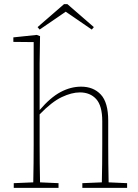

<svg xmlns="http://www.w3.org/2000/svg" viewBox="-20 -915 670 935"><path d="M47 0V-23L142 -27Q143 -68 143.5 -120Q144 -172 144 -213V-710L45 -711V-733L159 -745L175 -739L173 -606V-379Q225 -440 274.5 -466.5Q324 -493 375 -493Q435 -493 471 -454.5Q507 -416 507 -327V-213Q507 -170 507.5 -119Q508 -68 509 -27L599 -23V0H381V-23L476 -27Q477 -68 477.5 -119Q478 -170 478 -213V-325Q478 -400 448.5 -432.5Q419 -465 369 -465Q329 -465 280.5 -442Q232 -419 173 -358V-213Q173 -172 173.5 -120Q174 -68 175 -27L265 -23V0ZM308 -895 437 -783 427 -771 300 -858 173 -771 163 -783 292 -895Z"/></svg>

Font: Source Serif 4 SmText ExtraLight
Style: Regular
Weight: 200
Designer: Frank Grießhammer
Foundry: Adobe
Version: Version 4.005;hotconv 1.1.0;makeotfexe 2.6.0